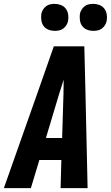

<svg xmlns="http://www.w3.org/2000/svg" viewBox="-43 -975 574 995"><path d="M-23 0 150 -490 236 -735H394L400 -490L411 0H271L275 -146H161L117 0ZM279 -260 286 -490Q286 -508 286.5 -526Q287 -544 287 -562Q281 -544 275.5 -526Q270 -508 264 -490L195 -260ZM441 -815Q424 -815 408.5 -821Q393 -827 383.5 -839.5Q374 -852 371.5 -868.5Q369 -885 371 -902Q373 -914 379.5 -924.5Q386 -935 395.5 -942.5Q405 -950 417 -952.5Q429 -955 440 -955Q457 -955 472.5 -949Q488 -943 497.5 -930.5Q507 -918 510 -901.5Q513 -885 510 -868Q508 -856 501.5 -845.5Q495 -835 485.5 -827.5Q476 -820 464 -817.5Q452 -815 441 -815ZM241 -815Q224 -815 208.5 -821Q193 -827 183.5 -839.5Q174 -852 171.5 -868.5Q169 -885 171 -902Q173 -914 179.5 -924.5Q186 -935 195.5 -942.5Q205 -950 217 -952.5Q229 -955 240 -955Q257 -955 272.5 -949Q288 -943 297.5 -930.5Q307 -918 310 -901.5Q313 -885 310 -868Q308 -856 301.5 -845.5Q295 -835 285.5 -827.5Q276 -820 264 -817.5Q252 -815 241 -815Z"/></svg>

Font: Iosevka SS18 Heavy
Style: Italic
Weight: 900
Italic angle: -9°
Monospace: yes
Designer: Belleve Invis
Foundry: Belleve Invis
Version: Version 25.1.1; ttfautohint (v1.8.4)